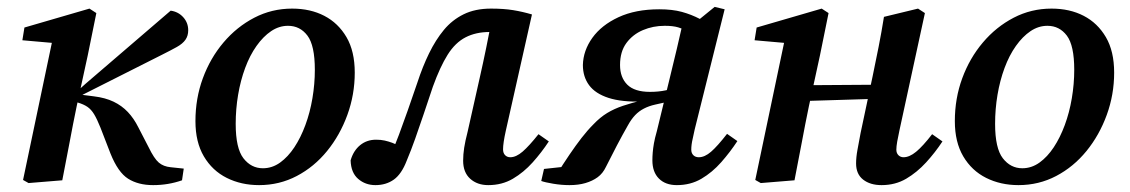

<svg xmlns="http://www.w3.org/2000/svg" viewBox="-20 -524 3285 558"><path d="M63 8 47 -1 135 -420 170 -396 45 -407 51 -444 240 -499 260 -486 235 -363 203 -216Q192 -163 182 -109Q172 -55 161 0ZM509 0Q489 7 468 10.5Q447 14 425 14Q382 14 352.5 -4.5Q323 -23 301 -78L272 -153Q262 -178 253.5 -192Q245 -206 234 -213.5Q223 -221 206 -226L187 -232V-254H199L228 -280L476 -493Q498 -490 512.5 -474Q527 -458 527 -436Q527 -420 519 -408.5Q511 -397 494 -387.5Q477 -378 451 -365L211 -244L214 -249L253 -244Q286 -240 310 -228.5Q334 -217 351.5 -198.5Q369 -180 382 -154L412 -96Q428 -63 441.5 -51.5Q455 -40 476 -38L514 -34Z M733 14Q681 14 639 -7Q597 -28 572.5 -69.5Q548 -111 548 -172Q548 -238 569.5 -296.5Q591 -355 629.5 -400.5Q668 -446 719 -472.5Q770 -499 829 -499Q882 -499 922.5 -478Q963 -457 987 -416Q1011 -375 1011 -313Q1011 -249 989.5 -190Q968 -131 930.5 -85Q893 -39 842.5 -12.5Q792 14 733 14ZM744 -35Q771 -35 794 -51.5Q817 -68 835.5 -96Q854 -124 867.5 -160.5Q881 -197 888 -238.5Q895 -280 895 -321Q895 -392 873.5 -420.5Q852 -449 817 -449Q791 -449 768 -433.5Q745 -418 725.5 -390.5Q706 -363 692.5 -326.5Q679 -290 672 -248.5Q665 -207 665 -164Q665 -93 687.5 -64Q710 -35 744 -35Z M1071 14Q1042 14 1021 -4Q1000 -22 999 -58Q1007 -86 1026.5 -102Q1046 -118 1073 -118Q1087 -118 1098 -115.5Q1109 -113 1120 -109Q1131 -105 1142 -98L1161 -88L1134 -49L1113 -68Q1127 -99 1139.5 -132.5Q1152 -166 1165 -203Q1178 -240 1193 -284Q1208 -330 1227 -369Q1246 -408 1270 -437Q1294 -466 1327.5 -482.5Q1361 -499 1407 -499Q1444 -499 1471.5 -494.5Q1499 -490 1526 -482L1450 -144Q1446 -126 1444 -112.5Q1442 -99 1442 -90Q1442 -79 1448 -73Q1454 -67 1463 -67Q1480 -67 1499 -83.5Q1518 -100 1545 -134L1575 -113Q1554 -81 1528 -52Q1502 -23 1470.5 -4.5Q1439 14 1399 14Q1367 14 1346.5 -4.5Q1326 -23 1326 -57Q1326 -75 1329 -94.5Q1332 -114 1339 -141L1374 -297Q1384 -341 1393 -385Q1402 -429 1410 -473L1458 -425Q1444 -428 1432 -429.5Q1420 -431 1403 -431Q1363 -431 1333 -415.5Q1303 -400 1281 -365Q1259 -330 1238 -272Q1223 -227 1210.5 -190Q1198 -153 1186.5 -120.5Q1175 -88 1162 -57Q1147 -18 1124.5 -2Q1102 14 1071 14Z M1553 2 1561 -33 1653 -43 1597 -16Q1617 -48 1635 -74.5Q1653 -101 1670 -123Q1687 -145 1705 -163Q1724 -183 1744.5 -195.5Q1765 -208 1790.5 -216.5Q1816 -225 1848 -233V-229Q1787 -227 1748.5 -239.5Q1710 -252 1692 -276.5Q1674 -301 1674 -335Q1675 -377 1701.5 -414Q1728 -451 1777.5 -474Q1827 -497 1896 -497Q1934 -497 1961.5 -489.5Q1989 -482 2014 -469L2057 -504L2086 -497L1999 -148Q1996 -133 1993.5 -122.5Q1991 -112 1990 -104Q1989 -96 1989 -89Q1989 -79 1995 -73Q2001 -67 2011 -67Q2028 -67 2046.5 -83Q2065 -99 2093 -135L2123 -114Q2102 -82 2076 -52.5Q2050 -23 2018.5 -4.5Q1987 14 1947 14Q1914 14 1895 -5Q1876 -24 1876 -58Q1876 -69 1877 -81Q1878 -93 1880.5 -107.5Q1883 -122 1889 -143L1926 -295Q1937 -339 1947 -382Q1957 -425 1967 -469L1978 -434Q1966 -440 1951 -444.5Q1936 -449 1912 -449Q1878 -449 1848.5 -436.5Q1819 -424 1800.5 -399Q1782 -374 1782 -335Q1782 -299 1803 -278Q1824 -257 1869 -257Q1894 -257 1915 -261.5Q1936 -266 1960 -274L1951 -235L1884 -220Q1866 -216 1851.5 -208.5Q1837 -201 1826 -189.5Q1815 -178 1805 -160Q1789 -132 1773 -101.5Q1757 -71 1741 -39Q1732 -20 1717 -9Q1702 2 1681.5 8Q1661 14 1635 14Q1612 14 1588 10Q1564 6 1553 2Z M2191 8 2175 -1 2263 -420 2298 -396 2173 -407 2179 -444 2368 -499 2388 -486 2363 -363 2331 -216Q2320 -163 2310 -109Q2300 -55 2289 0ZM2270 -229V-276L2564 -278V-238ZM2542 14Q2509 14 2488.5 -2Q2468 -18 2468 -49Q2468 -67 2472 -88.5Q2476 -110 2481 -137L2516 -302Q2525 -345 2533.5 -388Q2542 -431 2549 -475L2648 -499L2668 -486L2594 -145Q2590 -127 2587.5 -112.5Q2585 -98 2585 -89Q2585 -79 2591 -73Q2597 -67 2606 -67Q2623 -67 2642.5 -83Q2662 -99 2689 -134L2719 -113Q2698 -81 2671.5 -52Q2645 -23 2613.5 -4.5Q2582 14 2542 14Z M2940 14Q2888 14 2846 -7Q2804 -28 2779.5 -69.5Q2755 -111 2755 -172Q2755 -238 2776.5 -296.5Q2798 -355 2836.5 -400.5Q2875 -446 2926 -472.5Q2977 -499 3036 -499Q3089 -499 3129.5 -478Q3170 -457 3194 -416Q3218 -375 3218 -313Q3218 -249 3196.5 -190Q3175 -131 3137.5 -85Q3100 -39 3049.5 -12.5Q2999 14 2940 14ZM2951 -35Q2978 -35 3001 -51.5Q3024 -68 3042.5 -96Q3061 -124 3074.5 -160.5Q3088 -197 3095 -238.5Q3102 -280 3102 -321Q3102 -392 3080.5 -420.5Q3059 -449 3024 -449Q2998 -449 2975 -433.5Q2952 -418 2932.5 -390.5Q2913 -363 2899.5 -326.5Q2886 -290 2879 -248.5Q2872 -207 2872 -164Q2872 -93 2894.5 -64Q2917 -35 2951 -35Z"/></svg>

Font: Source Serif 4 18pt SemiBold
Style: Italic
Weight: 600
Italic angle: -12°
Designer: Frank Grießhammer
Foundry: Adobe Systems Incorporated
Version: Version 4.004;hotconv 1.0.116;makeotfexe 2.5.65601